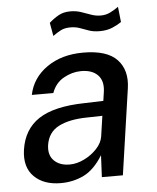

<svg xmlns="http://www.w3.org/2000/svg" viewBox="-52 -750 657 805"><g transform="rotate(-5 276.5 -348.0)"><path d="M172 10Q100 10 59.8 -30Q19.5 -70 29.5 -142Q42 -228 106.5 -270.5Q171 -313 299.5 -315.5L379 -318L384.5 -355.5Q391 -401.5 366.8 -426.2Q342.5 -451 295.5 -450.5Q258 -450 223 -430.2Q188 -410.5 173 -369H82.5Q97 -440 159.2 -483.5Q221.5 -527 312 -527Q412.5 -527 454.8 -482Q497 -437 486 -361.5L433.5 0H345L349.5 -92Q313 -33 268.5 -11.5Q224 10 172 10ZM215.5 -64.5Q246 -64.5 277 -79.8Q308 -95 330.5 -119.2Q353 -143.5 357 -170.5L369.5 -256L304.5 -254.5Q230 -253.5 185 -230.2Q140 -207 132 -152.5Q126.5 -111 150.2 -87.8Q174 -64.5 215.5 -64.5ZM194 -607.5 184 -663.5Q203 -680.5 223.8 -692.2Q244.5 -704 273.5 -704Q298 -704 318.5 -697Q339 -690 358.8 -682.8Q378.5 -675.5 400 -675.5Q422 -675.5 440.2 -684.8Q458.5 -694 474.5 -705.5L481.5 -641Q467 -630.5 443.8 -620.5Q420.5 -610.5 390 -610.5Q364 -610.5 345.2 -617Q326.5 -623.5 308.5 -630.2Q290.5 -637 268 -637Q244.5 -637 228.2 -628.8Q212 -620.5 194 -607.5Z"/></g></svg>

Font: Public Sans Medium
Style: Italic
Weight: 500
Italic angle: -8°
Designer: The Public Sans project authors (U.S. Web Design System). Libre Franklin designed by Pablo Impallari and Rodrigo Fuenzal
Version: Version 1.007; ttfautohint (v1.8.1) -l 8 -r 50 -G 200 -x 14 